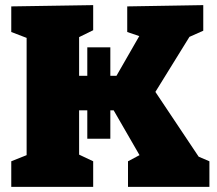

<svg xmlns="http://www.w3.org/2000/svg" viewBox="-20 -730 848 750"><path d="M587 -371 756 -118 798 -100V0H480V-100L525 -124L424 -299H411V-188H321V-299H289V-126L344 -100V0H24V-100L84 -124V-582L24 -605V-705L344 -710V-612L289 -585V-434H321V-545H411V-434H435L524 -589L477 -605V-705L774 -710V-610L720 -586Z"/></svg>

Font: Bitter Pro Black
Style: Regular
Weight: 900
Designer: Sol Matas, and Bitter project Authors
Foundry: Sol Matas
Version: Version 1.010